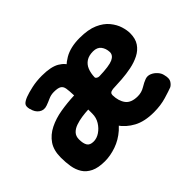

<svg xmlns="http://www.w3.org/2000/svg" viewBox="-105 -735 971 971"><g transform="rotate(-45 380.5 -250.0)"><path d="M529 16Q463 16 419.5 -7.5Q376 -31 350.5 -68.5Q325 -106 314.5 -147.5Q304 -189 304 -225V-250Q304 -291 314.5 -337Q325 -383 350.5 -424Q376 -465 419.5 -490.5Q463 -516 529 -516Q590 -516 628.5 -499Q667 -482 688.5 -455.5Q710 -429 718.5 -401.5Q727 -374 727 -352Q727 -313 710 -288Q693 -263 664.5 -248.5Q636 -234 601.5 -227Q567 -220 531.5 -217.5Q496 -215 466 -214Q452 -212 447 -207Q442 -202 442 -193Q443 -151 462.5 -125Q482 -99 529 -99Q556 -99 579 -113Q602 -127 619 -133Q636 -139 653 -132Q670 -125 683 -110.5Q696 -96 699 -80Q707 -50 697 -35Q687 -20 676 -15Q658 -8 618 4Q578 16 529 16ZM463 -308Q535 -310 561 -322Q587 -334 587 -357Q586 -384 572 -402Q558 -420 529 -420Q499 -420 480 -407.5Q461 -395 452 -373Q443 -351 442 -322Q442 -316 448.5 -312Q455 -308 463 -308ZM179 16Q132 16 103 2Q74 -12 59 -36Q44 -60 39 -90.5Q34 -121 34 -155Q34 -207 56.5 -240Q79 -273 118 -292.5Q157 -312 205 -320Q253 -328 304 -330Q303 -364 300 -382Q297 -400 284.5 -407.5Q272 -415 244 -415Q223 -415 204.5 -406.5Q186 -398 169 -392Q144 -383 124 -397Q104 -411 98 -439Q98 -439 97.5 -439.5Q97 -440 97 -440Q91 -463 99.5 -473.5Q108 -484 131 -493Q152 -501 186 -508.5Q220 -516 259 -516Q323 -516 356.5 -496.5Q390 -477 403 -443Q416 -409 417.5 -366Q419 -323 419 -275V-249Q419 -177 396.5 -126.5Q374 -76 338 -44.5Q302 -13 260 1.5Q218 16 179 16ZM209 -95Q232 -95 253.5 -109.5Q275 -124 289.5 -147.5Q304 -171 304 -200V-229Q281 -228 257 -224.5Q233 -221 211.5 -213.5Q190 -206 177 -192Q164 -178 164 -155Q164 -126 173.5 -110.5Q183 -95 209 -95Z"/></g></svg>

Font: Winky Sans SemiBold
Style: Regular
Weight: 600
Designer: Simon Atzbach
Foundry: typofactur
Version: Version 1.205